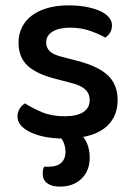

<svg xmlns="http://www.w3.org/2000/svg" viewBox="-20 -502 499 715"><path d="M418 -129Q418 -75 385.5 -39.5Q353 -4 290 8Q314 39 314 85Q314 134 283.5 163.5Q253 193 202 193Q173 193 156 180.5Q139 168 139 145Q139 139 140 132Q141 125 144 119H158Q193 119 208.5 104Q224 89 224 63Q224 52 220.5 39Q217 26 209 14Q136 12 90.5 -11Q45 -34 45 -68Q45 -83 52.5 -96Q60 -109 73 -117Q101 -99 137 -84Q173 -69 221 -69Q266 -69 290 -84.5Q314 -100 314 -129Q314 -154 297.5 -169Q281 -184 249 -192L181 -210Q113 -228 81 -259Q49 -290 49 -344Q49 -373 61 -398.5Q73 -424 96.5 -442.5Q120 -461 155 -471.5Q190 -482 235 -482Q271 -482 300.5 -476.5Q330 -471 351.5 -461.5Q373 -452 385 -438Q397 -424 397 -408Q397 -392 390 -380.5Q383 -369 372 -362Q354 -373 318.5 -386Q283 -399 242 -399Q200 -399 176 -384.5Q152 -370 152 -344Q152 -324 165.5 -311Q179 -298 212 -290L270 -275Q346 -255 382 -221Q418 -187 418 -129Z"/></svg>

Font: Baloo Bhai 2 Medium
Style: Regular
Weight: 500
Designer: Supriya Tembe, Noopur Datye and Ek Type
Foundry: Ek Type
Version: Version 1.640;PS 1.000;hotconv 16.6.51;makeotf.lib2.5.65220;